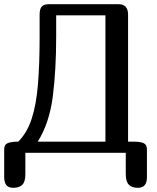

<svg xmlns="http://www.w3.org/2000/svg" viewBox="-20 -729 747 916"><path d="M101 0V102Q101 138 86.5 152.5Q72 167 43 167Q0 167 0 117V-16Q0 -38 14.5 -45Q29 -52 57 -53H67Q109 -95 131 -162Q153 -229 161 -326Q169 -423 169 -552V-659Q169 -687 179.5 -698Q190 -709 213 -709H545Q591 -709 591 -659V-53H621Q650 -53 665.5 -46Q681 -39 681 -16V117Q681 167 638 167Q610 167 595 152.5Q580 138 580 102V0ZM248 -555Q248 -396 232 -269.5Q216 -143 160 -53H483V-656H248Z"/></svg>

Font: Marmelad
Style: Regular
Weight: 400
Designer: Manvel Shmavonyan
Foundry: Cyreal
Version: Version 1.110; ttfautohint (v1.8.4.7-5d5b)